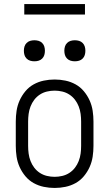

<svg xmlns="http://www.w3.org/2000/svg" viewBox="-20 -921 540 949"><path d="M250 8Q223 8 196.5 2.5Q170 -3 146.5 -16Q123 -29 105.5 -50Q88 -71 77 -95.5Q66 -120 62 -146.5Q58 -173 58 -200V-320Q58 -347 62 -373.5Q66 -400 77 -424.5Q88 -449 105.5 -470Q123 -491 146.5 -504Q170 -517 196.5 -522.5Q223 -528 250 -528Q277 -528 303.5 -522.5Q330 -517 353.5 -504Q377 -491 394.5 -470Q412 -449 423 -424.5Q434 -400 438 -373.5Q442 -347 442 -320V-200Q442 -173 438 -146.5Q434 -120 423 -95.5Q412 -71 394.5 -50Q377 -29 353.5 -16Q330 -3 303.5 2.5Q277 8 250 8ZM250 -47Q269 -47 288 -51.5Q307 -56 323 -66.5Q339 -77 350.5 -92Q362 -107 369 -125Q376 -143 378.5 -162Q381 -181 381 -200V-320Q381 -339 378.5 -358Q376 -377 369 -395Q362 -413 350.5 -428Q339 -443 323 -453.5Q307 -464 288 -468.5Q269 -473 250 -473Q231 -473 212 -468.5Q193 -464 177 -453.5Q161 -443 149.5 -428Q138 -413 131 -395Q124 -377 121.5 -358Q119 -339 119 -320V-200Q119 -181 121.5 -162Q124 -143 131 -125Q138 -107 149.5 -92Q161 -77 177 -66.5Q193 -56 212 -51.5Q231 -47 250 -47ZM350 -618Q339 -618 329 -621Q319 -624 311.5 -631.5Q304 -639 301 -649Q298 -659 298 -670Q298 -681 301 -691Q304 -701 311.5 -708.5Q319 -716 329 -719Q339 -722 350 -722Q361 -722 371 -719Q381 -716 388.5 -708.5Q396 -701 399 -691Q402 -681 402 -670Q402 -659 399 -649Q396 -639 388.5 -631.5Q381 -624 371 -621Q361 -618 350 -618ZM150 -618Q139 -618 129 -621Q119 -624 111.5 -631.5Q104 -639 101 -649Q98 -659 98 -670Q98 -681 101 -691Q104 -701 111.5 -708.5Q119 -716 129 -719Q139 -722 150 -722Q161 -722 171 -719Q181 -716 188.5 -708.5Q196 -701 199 -691Q202 -681 202 -670Q202 -659 199 -649Q196 -639 188.5 -631.5Q181 -624 171 -621Q161 -618 150 -618ZM100 -849V-901H400V-849Z"/></svg>

Font: Iosevka Term Curly Light
Style: Regular
Weight: 300
Designer: Belleve Invis
Foundry: Belleve Invis
Version: Version 32.3.0